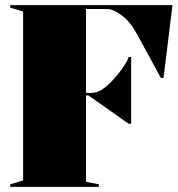

<svg xmlns="http://www.w3.org/2000/svg" viewBox="-20 -728 692 748"><path d="M20 0V-10L70 -25V-683L20 -698V-708H652L617 -424H607L512 -598Q487 -644 454 -668.5Q421 -693 397 -693H315V-366H335Q356 -366 374 -377Q392 -388 408 -404Q434 -430 455.5 -460Q477 -490 481 -506H491V-246H481L325 -356H315V-20L365 -10V0Z"/></svg>

Font: Kalnia Thin
Style: Regular
Weight: 100
Version: Version 1.105